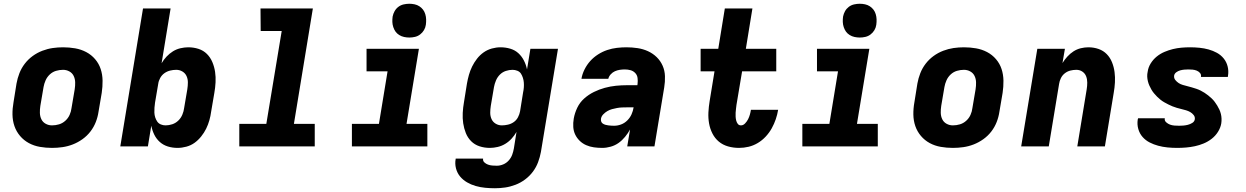

<svg xmlns="http://www.w3.org/2000/svg" viewBox="-20 -780 6640 1023"><path d="M257 8Q224 8 192.5 2.5Q161 -3 134 -17.5Q107 -32 87 -55.5Q67 -79 57 -108Q47 -137 46.5 -169.5Q46 -202 52 -235L68 -335Q73 -363 83.5 -390Q94 -417 112 -440.5Q130 -464 154 -481.5Q178 -499 205.5 -509.5Q233 -520 260.5 -524Q288 -528 316 -528Q349 -528 380.5 -522.5Q412 -517 439.5 -502.5Q467 -488 487 -464.5Q507 -441 516.5 -412Q526 -383 526.5 -350.5Q527 -318 522 -285L505 -185Q501 -157 490.5 -130Q480 -103 462 -79.5Q444 -56 419.5 -38.5Q395 -21 368 -10.5Q341 0 313 4Q285 8 257 8ZM257 -112Q276 -112 294.5 -117.5Q313 -123 328 -136.5Q343 -150 351 -168Q359 -186 361 -204L378 -304Q381 -323 380.5 -341.5Q380 -360 372.5 -375.5Q365 -391 349.5 -399.5Q334 -408 316 -408Q297 -408 278.5 -402.5Q260 -397 245.5 -383.5Q231 -370 223 -352Q215 -334 212 -316L195 -216Q192 -197 192.5 -178.5Q193 -160 200.5 -144.5Q208 -129 223.5 -120.5Q239 -112 257 -112Z M926 8Q899 8 874.5 0.5Q850 -7 831.5 -23.5Q813 -40 802 -62.5Q791 -85 786 -110L768 0H621L742 -735H889L841 -443Q852 -462 867.5 -478.5Q883 -495 901.5 -506.5Q920 -518 941.5 -523Q963 -528 983 -528Q1012 -528 1038 -519.5Q1064 -511 1082.5 -492.5Q1101 -474 1111.5 -449Q1122 -424 1126 -397Q1130 -370 1128.5 -341.5Q1127 -313 1122 -285L1105 -185Q1102 -162 1095.5 -139Q1089 -116 1078.5 -94.5Q1068 -73 1052 -53Q1036 -33 1016.5 -19Q997 -5 973 1.5Q949 8 926 8ZM862 -112Q880 -112 898 -118Q916 -124 930 -137.5Q944 -151 951.5 -169Q959 -187 961 -204L978 -304Q981 -323 981 -341Q981 -359 974 -374.5Q967 -390 952 -399Q937 -408 919 -408Q903 -408 886.5 -404Q870 -400 856 -390Q842 -380 833.5 -364.5Q825 -349 823 -333L806 -233Q804 -219 803 -206Q802 -193 802.5 -180Q803 -167 807 -154.5Q811 -142 818 -132Q825 -122 837 -117Q849 -112 862 -112Z M1657 0H1255V-120H1399L1481 -615H1369L1368 -735H1647L1546 -120H1657Z M2257 0H1855V-120H1999L2045 -400H1933V-520H2212L2146 -120H2257ZM2161 -580Q2147 -580 2133 -583Q2119 -586 2107 -593.5Q2095 -601 2087.5 -611.5Q2080 -622 2075.5 -635.5Q2071 -649 2070.5 -663Q2070 -677 2072 -692Q2075 -707 2082.5 -720.5Q2090 -734 2102.5 -743.5Q2115 -753 2130.5 -756.5Q2146 -760 2161 -760Q2175 -760 2189 -757Q2203 -754 2214.5 -746.5Q2226 -739 2234 -728.5Q2242 -718 2246 -704.5Q2250 -691 2250.5 -677Q2251 -663 2249 -648Q2247 -633 2239 -619.5Q2231 -606 2218.5 -596.5Q2206 -587 2191 -583.5Q2176 -580 2161 -580Z M2617 223Q2591 223 2565 220.5Q2539 218 2514.5 211Q2490 204 2468.5 191.5Q2447 179 2431.5 160.5Q2416 142 2409.5 117Q2403 92 2408 66V65H2554Q2552 77 2560.5 85Q2569 93 2580 97Q2591 101 2603 102Q2615 103 2627 103Q2644 103 2661 96Q2678 89 2690.5 75Q2703 61 2709 44.5Q2715 28 2718 11L2732 -77Q2721 -58 2706 -41.5Q2691 -25 2672 -13.5Q2653 -2 2631.5 3Q2610 8 2590 8Q2561 8 2535 -0.5Q2509 -9 2490.5 -27.5Q2472 -46 2462 -71Q2452 -96 2448 -123Q2444 -150 2445.5 -178.5Q2447 -207 2452 -235L2468 -335Q2472 -358 2478.5 -381Q2485 -404 2495.5 -425.5Q2506 -447 2521.5 -467Q2537 -487 2557 -501Q2577 -515 2600.5 -521.5Q2624 -528 2647 -528Q2674 -528 2699 -520.5Q2724 -513 2742 -496.5Q2760 -480 2771.5 -457.5Q2783 -435 2788 -410L2806 -520H2953L2862 30Q2857 57 2847 84Q2837 111 2819.5 134.5Q2802 158 2778 176Q2754 194 2726.5 204.5Q2699 215 2671.5 219Q2644 223 2617 223ZM2654 -112Q2670 -112 2687 -116Q2704 -120 2718 -130Q2732 -140 2740 -155.5Q2748 -171 2751 -187L2767 -287Q2770 -301 2771 -314Q2772 -327 2771 -340Q2770 -353 2766 -365.5Q2762 -378 2755.5 -388Q2749 -398 2736.5 -403Q2724 -408 2711 -408Q2693 -408 2675 -402Q2657 -396 2643.5 -382.5Q2630 -369 2622.5 -351Q2615 -333 2612 -316L2595 -216Q2592 -197 2592 -179Q2592 -161 2599 -145.5Q2606 -130 2621 -121Q2636 -112 2654 -112Z M3189 8Q3166 8 3144.5 5Q3123 2 3103.5 -6.5Q3084 -15 3069 -29.5Q3054 -44 3045 -62.5Q3036 -81 3034.5 -103Q3033 -125 3037 -148Q3042 -177 3055.5 -205.5Q3069 -234 3092.5 -255Q3116 -276 3144.5 -290Q3173 -304 3202.5 -312Q3232 -320 3261.5 -323Q3291 -326 3320 -326H3376L3377 -333Q3379 -349 3377 -364.5Q3375 -380 3364.5 -391Q3354 -402 3339.5 -406Q3325 -410 3309 -410Q3296 -410 3282.5 -408Q3269 -406 3256.5 -400.5Q3244 -395 3234 -384Q3224 -373 3221 -360H3078Q3082 -385 3094.5 -410Q3107 -435 3125 -455Q3143 -475 3166.5 -490Q3190 -505 3215.5 -513.5Q3241 -522 3267 -525Q3293 -528 3318 -528Q3348 -528 3377.5 -523.5Q3407 -519 3433 -507Q3459 -495 3479 -475.5Q3499 -456 3510.5 -430Q3522 -404 3523 -374Q3524 -344 3519 -314L3467 0H3322L3337 -90Q3326 -70 3310.5 -51Q3295 -32 3276 -18.5Q3257 -5 3234 1.5Q3211 8 3189 8ZM3252 -110Q3271 -110 3289.5 -117Q3308 -124 3322.5 -138.5Q3337 -153 3345 -171Q3353 -189 3356 -208H3320Q3307 -208 3294 -207.5Q3281 -207 3267.5 -204.5Q3254 -202 3241 -198.5Q3228 -195 3216 -188Q3204 -181 3194 -170.5Q3184 -160 3182 -147Q3181 -139 3183.5 -132Q3186 -125 3192.5 -121Q3199 -117 3206 -115Q3213 -113 3221 -112Q3229 -111 3236.5 -110.5Q3244 -110 3252 -110Z M3918 8Q3887 8 3859 0Q3831 -8 3810 -25.5Q3789 -43 3776 -68.5Q3763 -94 3758 -122.5Q3753 -151 3754.5 -181Q3756 -211 3761 -241L3787 -400H3713V-520H3807L3842 -735H3989L3954 -520H4116V-400H3934L3904 -221Q3903 -211 3901.5 -200.5Q3900 -190 3899.5 -179.5Q3899 -169 3899.5 -158.5Q3900 -148 3902.5 -138Q3905 -128 3911 -120Q3917 -112 3928 -112Q3940 -112 3950 -122.5Q3960 -133 3966 -145Q3972 -157 3975.5 -169.5Q3979 -182 3981 -195H4126Q4122 -170 4113.5 -145Q4105 -120 4092 -96.5Q4079 -73 4060 -52.5Q4041 -32 4017.5 -18Q3994 -4 3968.5 2Q3943 8 3918 8Z M4657 0H4255V-120H4399L4445 -400H4333V-520H4612L4546 -120H4657ZM4561 -580Q4547 -580 4533 -583Q4519 -586 4507 -593.5Q4495 -601 4487.5 -611.5Q4480 -622 4475.5 -635.5Q4471 -649 4470.5 -663Q4470 -677 4472 -692Q4475 -707 4482.5 -720.5Q4490 -734 4502.5 -743.5Q4515 -753 4530.5 -756.5Q4546 -760 4561 -760Q4575 -760 4589 -757Q4603 -754 4614.5 -746.5Q4626 -739 4634 -728.5Q4642 -718 4646 -704.5Q4650 -691 4650.5 -677Q4651 -663 4649 -648Q4647 -633 4639 -619.5Q4631 -606 4618.5 -596.5Q4606 -587 4591 -583.5Q4576 -580 4561 -580Z M5057 8Q5024 8 4992.5 2.5Q4961 -3 4934 -17.5Q4907 -32 4887 -55.5Q4867 -79 4857 -108Q4847 -137 4846.5 -169.5Q4846 -202 4852 -235L4868 -335Q4873 -363 4883.5 -390Q4894 -417 4912 -440.5Q4930 -464 4954 -481.5Q4978 -499 5005.5 -509.5Q5033 -520 5060.5 -524Q5088 -528 5116 -528Q5149 -528 5180.5 -522.5Q5212 -517 5239.5 -502.5Q5267 -488 5287 -464.5Q5307 -441 5316.5 -412Q5326 -383 5326.5 -350.5Q5327 -318 5322 -285L5305 -185Q5301 -157 5290.5 -130Q5280 -103 5262 -79.5Q5244 -56 5219.5 -38.5Q5195 -21 5168 -10.5Q5141 0 5113 4Q5085 8 5057 8ZM5057 -112Q5076 -112 5094.5 -117.5Q5113 -123 5128 -136.5Q5143 -150 5151 -168Q5159 -186 5161 -204L5178 -304Q5181 -323 5180.5 -341.5Q5180 -360 5172.5 -375.5Q5165 -391 5149.5 -399.5Q5134 -408 5116 -408Q5097 -408 5078.5 -402.5Q5060 -397 5045.5 -383.5Q5031 -370 5023 -352Q5015 -334 5012 -316L4995 -216Q4992 -197 4992.5 -178.5Q4993 -160 5000.5 -144.5Q5008 -129 5023.5 -120.5Q5039 -112 5057 -112Z M5421 0 5507 -520H5654L5641 -444Q5652 -462 5667 -478.5Q5682 -495 5700 -506.5Q5718 -518 5738.5 -523Q5759 -528 5779 -528Q5808 -528 5833.5 -519Q5859 -510 5877 -491.5Q5895 -473 5905 -448Q5915 -423 5918.5 -396Q5922 -369 5920.5 -341Q5919 -313 5914 -285L5867 0H5720L5770 -304Q5773 -322 5773 -340Q5773 -358 5767 -373.5Q5761 -389 5747 -398.5Q5733 -408 5715 -408Q5699 -408 5683 -404Q5667 -400 5653.5 -389.5Q5640 -379 5632.5 -363.5Q5625 -348 5623 -333L5568 0Z M6252 8Q6226 8 6200.5 5.5Q6175 3 6151 -3.5Q6127 -10 6105.5 -21Q6084 -32 6068 -50Q6052 -68 6045 -92.5Q6038 -117 6042 -143L6044 -150H6187L6186 -149Q6184 -137 6193.5 -128.5Q6203 -120 6214 -116Q6225 -112 6237.5 -111Q6250 -110 6263 -110Q6274 -110 6285.5 -111Q6297 -112 6309 -115Q6321 -118 6332.5 -125Q6344 -132 6346 -144Q6348 -157 6340 -167Q6332 -177 6321.5 -183Q6311 -189 6299 -192.5Q6287 -196 6274.5 -199Q6262 -202 6250 -205.5Q6238 -209 6227 -213.5Q6216 -218 6205 -223.5Q6194 -229 6183.5 -235Q6173 -241 6163.5 -248.5Q6154 -256 6145.5 -264.5Q6137 -273 6129 -282.5Q6121 -292 6115 -302.5Q6109 -313 6104 -324Q6099 -335 6096 -347.5Q6093 -360 6092.5 -372.5Q6092 -385 6095 -398Q6098 -421 6111 -442Q6124 -463 6143 -478.5Q6162 -494 6184.5 -503.5Q6207 -513 6229.5 -518.5Q6252 -524 6275 -526Q6298 -528 6321 -528Q6346 -528 6371 -525.5Q6396 -523 6419.5 -516.5Q6443 -510 6464 -498.5Q6485 -487 6500 -468.5Q6515 -450 6521 -426Q6527 -402 6523 -377L6522 -370H6379V-371Q6381 -383 6373.5 -391.5Q6366 -400 6355.5 -404Q6345 -408 6334 -409Q6323 -410 6311 -410Q6301 -410 6290 -409Q6279 -408 6268 -405Q6257 -402 6247.5 -395Q6238 -388 6236 -378Q6234 -364 6242 -354Q6250 -344 6260 -337.5Q6270 -331 6282 -327.5Q6294 -324 6306 -321Q6318 -318 6330 -314.5Q6342 -311 6354 -307Q6366 -303 6377 -297.5Q6388 -292 6398 -285.5Q6408 -279 6417.5 -271.5Q6427 -264 6436 -255.5Q6445 -247 6452 -237.5Q6459 -228 6465.5 -217.5Q6472 -207 6477 -196Q6482 -185 6485 -173Q6488 -161 6488.5 -148Q6489 -135 6487 -122Q6483 -99 6469.5 -77.5Q6456 -56 6436 -40.5Q6416 -25 6393 -15.5Q6370 -6 6346.5 -1Q6323 4 6299.5 6Q6276 8 6252 8Z"/></svg>

Font: Iosevka Heavy Extended Oblique
Style: Regular
Weight: 900
Width: 7
Italic angle: -9°
Monospace: yes
Designer: Belleve Invis
Foundry: Belleve Invis
Version: Version 32.5.0; ttfautohint (v1.8.4)